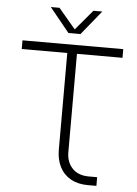

<svg xmlns="http://www.w3.org/2000/svg" viewBox="-59 -925 691 970"><g transform="rotate(5 286.5 -440.0)"><path d="M424 0Q373 0 336.5 -20.5Q300 -41 281 -78.5Q262 -116 262 -165V-656H31V-700H542V-656H311V-158Q311 -107 341 -75.5Q371 -44 425 -44H467V0ZM259 -757 159 -880H203L289 -778L375 -880H420L320 -757Z"/></g></svg>

Font: MuseoModerno Thin ExtraLight
Style: Regular
Weight: 250
Version: Version 1.002